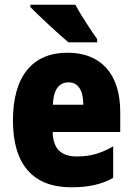

<svg xmlns="http://www.w3.org/2000/svg" viewBox="-20 -786 563 816"><path d="M300 -766H109V-756C142 -722 233 -637 271 -606H393V-620C370 -651 322 -725 300 -766ZM267 -562C119 -562 35 -463 35 -274C35 -86 121 10 283 10C356 10 411 -2 461 -30V-164C407 -133 363 -121 306 -121C238 -121 205 -156 204 -225H491V-310C491 -474 407 -562 267 -562ZM272 -436C310 -436 334 -405 334 -341H205C207 -410 234 -436 272 -436Z"/></svg>

Font: Noto Sans Georgian Condensed Black
Style: Regular
Weight: 900
Width: 3
Designer: Monotype Design Team, Akaki Razmadze
Foundry: Google LLC
Version: Version 2.005